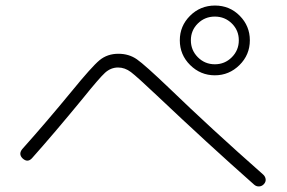

<svg xmlns="http://www.w3.org/2000/svg" viewBox="-20 -773 1040 696"><path d="M820.3 -565.4Q845.7 -590.8 845.7 -627Q845.7 -663.1 820.3 -688Q794.9 -712.9 758.8 -712.9Q722.7 -712.9 697.3 -688Q671.9 -663.1 671.9 -627Q671.9 -590.8 697.3 -565.4Q722.7 -540 758.8 -540Q794.9 -540 820.3 -565.4ZM631.8 -627Q631.8 -678.7 668.9 -715.8Q706.1 -752.9 759.3 -752.9Q812.5 -752.9 849.1 -715.8Q885.7 -678.7 885.7 -627Q885.7 -574.2 848.1 -537.1Q810.5 -500 758.8 -500Q707 -500 669.4 -537.1Q631.8 -574.2 631.8 -627ZM95.7 -199.2Q80.1 -182.6 62.5 -198.2Q45.9 -213.9 60.5 -232.4Q144.5 -326.2 239.3 -441.4Q312.5 -531.2 340.8 -554.7Q369.1 -578.1 409.2 -578.1Q447.3 -578.1 476.1 -558.1Q504.9 -538.1 593.8 -453.1Q743.2 -308.6 933.6 -140.6Q941.4 -133.8 942.9 -124Q944.3 -114.3 937 -106Q929.7 -97.7 919.4 -97.2Q909.2 -96.7 901.4 -103.5Q732.4 -252.9 548.8 -426.8Q476.6 -495.1 454.6 -511.7Q432.6 -528.3 408.2 -528.3Q381.8 -528.3 360.8 -509.3Q339.8 -490.2 279.3 -415Q175.8 -289.1 95.7 -199.2Z"/></svg>

Font: Rounded-X Mgen+ 1mn light
Style: Regular
Weight: 200
Designer: [Source Han Sans]
Ryoko NISHIZUKA  (kana & ideographs); Paul D. Hunt (Latin, Greek & Cyrillic); Wenlong ZHANG  (bopomofo
Version: Version 1.059.20150602